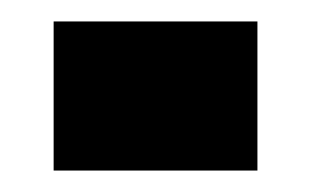

<svg xmlns="http://www.w3.org/2000/svg" viewBox="-20 -159 290 179"><path d="M30 0V-139H220V0Z"/></svg>

Font: Big Shoulders Text Thin Black
Style: Regular
Weight: 900
Version: Version 2.002